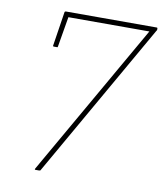

<svg xmlns="http://www.w3.org/2000/svg" viewBox="-76 -718 663 780"><g transform="rotate(10 255.5 -327.5)"><path d="M123 0Q120 0 120 -1.5Q120 -3 121 -5L481 -634H147L126 -510Q126 -506 123 -506H110Q105 -506 106 -510L128 -652Q129 -655 133 -655H508Q511 -655 511 -652V-648Q511 -647 511 -645.5Q511 -644 509 -642L144 -3Q143 0 138 0Z"/></g></svg>

Font: Sofia Sans Semi Condensed Thin
Style: Italic
Weight: 250
Italic angle: -9°
Version: Version 4.100